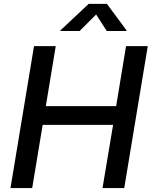

<svg xmlns="http://www.w3.org/2000/svg" viewBox="-20 -964 781 984"><path d="M33.7 0 154.3 -727.5H265.6L214.8 -419.9H575.2L626 -727.5H737.3L616.7 0H505.4L559.6 -324.2H198.7L145 0ZM388.2 -805.2H289.1L290 -808.6L434.6 -944.3H527.8L628.4 -808.6L627.4 -805.2H527.3L472.7 -889.6Z"/></svg>

Font: Inter 16pt Medium
Style: Italic
Weight: 500
Italic angle: -9.3988°
Version: Version 4.001;git-66647c0bb